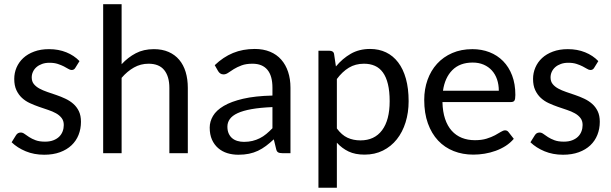

<svg xmlns="http://www.w3.org/2000/svg" viewBox="-20 -714 2850 895"><path d="M331.5 -398.4Q325.7 -387.7 314 -387.7Q306.6 -387.7 298.1 -393.1Q289.6 -398.4 277.6 -404.5Q265.6 -410.6 249.3 -416Q232.9 -421.4 210.4 -421.4Q191.4 -421.4 176.3 -416Q161.1 -410.6 150.4 -401.4Q139.6 -392.1 133.8 -379.6Q127.9 -367.2 127.9 -353Q127.9 -334.5 137.7 -322.3Q147.5 -310.1 163.6 -301.3Q179.7 -292.5 200.4 -285.4Q221.2 -278.3 242.7 -271Q264.2 -263.7 284.9 -253.9Q305.7 -244.1 321.8 -230Q337.9 -215.8 347.7 -195.6Q357.4 -175.3 357.4 -146.5Q357.4 -113.3 346.2 -85.2Q335 -57.1 313.2 -36.6Q291.5 -16.1 259.5 -4.4Q227.5 7.3 186 7.3Q138.7 7.3 99.9 -8.8Q61 -24.9 34.2 -50.8L54.2 -83Q58.1 -89.4 63.5 -92.8Q68.8 -96.2 77.1 -96.2Q85.9 -96.2 94.7 -89.6Q103.5 -83 116 -75Q128.4 -66.9 146 -60.3Q163.6 -53.7 189.9 -53.7Q212.4 -53.7 228.8 -60.1Q245.1 -66.4 255.9 -76.9Q266.6 -87.4 272 -101.6Q277.3 -115.7 277.3 -131.3Q277.3 -150.9 267.3 -163.8Q257.3 -176.8 241.2 -185.8Q225.1 -194.8 204.3 -201.7Q183.6 -208.5 161.9 -216.1Q140.1 -223.6 119.4 -233.2Q98.6 -242.7 82.5 -257.6Q66.4 -272.5 56.4 -293.9Q46.4 -315.4 46.4 -346.2Q46.4 -374 57.1 -399.2Q67.9 -424.3 88.4 -443.4Q108.9 -462.4 139.2 -473.6Q169.4 -484.9 208.5 -484.9Q252.9 -484.9 289.1 -470.2Q325.2 -455.6 350.6 -429.2Z M460.9 0V-694.3H546.9V-414.6Q576.7 -446.8 613 -465.8Q649.4 -484.9 697.3 -484.9Q736.3 -484.9 765.9 -471.9Q795.4 -459 815.4 -435.3Q835.4 -411.6 845.5 -378.2Q855.5 -344.7 855.5 -304.2V0H769.5V-304.2Q769.5 -357.4 745.6 -387.2Q721.7 -417 672.4 -417Q635.7 -417 604.5 -399.4Q573.2 -381.8 546.9 -351.1V0Z M1295.9 0Q1283.2 0 1276.4 -3.9Q1269.5 -7.8 1267.1 -20L1256.3 -64.5Q1237.8 -47.4 1220 -33.9Q1202.1 -20.5 1182.6 -11.2Q1163.1 -2 1140.6 2.7Q1118.2 7.3 1091.3 7.3Q1063.5 7.3 1039.3 -0.2Q1015.1 -7.8 996.8 -23.7Q978.5 -39.6 968 -63.2Q957.5 -86.9 957.5 -119.1Q957.5 -147.5 972.9 -173.6Q988.3 -199.7 1022.9 -220.2Q1057.6 -240.7 1113.3 -253.7Q1168.9 -266.6 1250 -268.6V-305.2Q1250 -360.8 1226.3 -388.9Q1202.6 -417 1157.2 -417Q1127 -417 1106.2 -409.2Q1085.4 -401.4 1070.3 -392.1Q1055.2 -382.8 1044.2 -375Q1033.2 -367.2 1022 -367.2Q1013.2 -367.2 1006.8 -371.6Q1000.5 -376 996.6 -382.8L981 -410.2Q1020.5 -448.2 1066.2 -467Q1111.8 -485.8 1167.5 -485.8Q1207.5 -485.8 1238.8 -472.9Q1270 -460 1291 -436Q1312 -412.1 1323 -378.9Q1334 -345.7 1334 -305.2V0ZM1117.2 -52.7Q1138.7 -52.7 1156.7 -57.1Q1174.8 -61.5 1190.9 -69.6Q1207 -77.6 1221.4 -89.6Q1235.8 -101.6 1250 -116.2V-214.8Q1192.9 -212.4 1152.8 -205.3Q1112.8 -198.2 1087.6 -186.5Q1062.5 -174.8 1051.3 -158.9Q1040 -143.1 1040 -123.5Q1040 -105 1046.1 -91.6Q1052.2 -78.1 1062.5 -69.6Q1072.8 -61 1086.9 -56.9Q1101.1 -52.7 1117.2 -52.7Z M1464.4 161.1V-477.5H1515.6Q1524.9 -477.5 1530.8 -473.4Q1536.6 -469.2 1537.6 -460L1545.9 -404.3Q1576.2 -440.9 1615.2 -463.4Q1654.3 -485.8 1705.1 -485.8Q1746.1 -485.8 1779.3 -470Q1812.5 -454.1 1835.9 -423.3Q1859.4 -392.6 1872.1 -347.2Q1884.8 -301.8 1884.8 -242.2Q1884.8 -189.5 1870.6 -143.8Q1856.4 -98.1 1829.8 -64.7Q1803.2 -31.2 1765.1 -12.2Q1727.1 6.8 1679.2 6.8Q1635.7 6.8 1605 -7.8Q1574.2 -22.5 1550.3 -48.8V161.1ZM1676.8 -417Q1636.7 -417 1606.2 -398.4Q1575.7 -379.9 1550.3 -345.7V-115.2Q1572.8 -84.5 1599.9 -72Q1627 -59.6 1660.2 -59.6Q1725.6 -59.6 1761 -106.9Q1796.4 -154.3 1796.4 -242.2Q1796.4 -288.6 1788.3 -321.8Q1780.3 -355 1764.9 -376.2Q1749.5 -397.5 1727.3 -407.2Q1705.1 -417 1676.8 -417Z M2182.1 -484.9Q2225.1 -484.9 2261.7 -470.7Q2298.3 -456.5 2325.2 -429.2Q2352.1 -401.9 2367.2 -362.3Q2382.3 -322.8 2382.3 -271.5Q2382.3 -251.5 2377.9 -244.9Q2373.5 -238.3 2361.8 -238.3H2042.5Q2043.5 -193.4 2054.7 -159.9Q2065.9 -126.5 2085.7 -104.5Q2105.5 -82.5 2132.8 -71.5Q2160.2 -60.5 2193.8 -60.5Q2225.1 -60.5 2248 -67.6Q2271 -74.7 2287.4 -83.5Q2303.7 -92.3 2314.9 -99.4Q2326.2 -106.4 2334.5 -106.4Q2339.8 -106.4 2343.8 -104.2Q2347.7 -102.1 2350.6 -98.1L2375 -66.9Q2358.9 -47.9 2337.2 -33.9Q2315.4 -20 2290.5 -11Q2265.6 -2 2239 2.4Q2212.4 6.8 2186.5 6.8Q2136.7 6.8 2094.7 -9.8Q2052.7 -26.4 2022.2 -58.8Q1991.7 -91.3 1974.6 -138.9Q1957.5 -186.5 1957.5 -248.5Q1957.5 -298.3 1972.9 -341.6Q1988.3 -384.8 2017.3 -416.7Q2046.4 -448.7 2088.1 -466.8Q2129.9 -484.9 2182.1 -484.9ZM2183.6 -422.4Q2123.5 -422.4 2088.6 -387.2Q2053.7 -352.1 2044.9 -291H2305.2Q2305.2 -319.8 2296.9 -344Q2288.6 -368.2 2272.9 -385.5Q2257.3 -402.8 2234.6 -412.6Q2211.9 -422.4 2183.6 -422.4Z M2750 -398.4Q2744.1 -387.7 2732.4 -387.7Q2725.1 -387.7 2716.6 -393.1Q2708 -398.4 2696 -404.5Q2684.1 -410.6 2667.7 -416Q2651.4 -421.4 2628.9 -421.4Q2609.9 -421.4 2594.7 -416Q2579.6 -410.6 2568.8 -401.4Q2558.1 -392.1 2552.2 -379.6Q2546.4 -367.2 2546.4 -353Q2546.4 -334.5 2556.2 -322.3Q2565.9 -310.1 2582 -301.3Q2598.1 -292.5 2618.9 -285.4Q2639.6 -278.3 2661.1 -271Q2682.6 -263.7 2703.4 -253.9Q2724.1 -244.1 2740.2 -230Q2756.3 -215.8 2766.1 -195.6Q2775.9 -175.3 2775.9 -146.5Q2775.9 -113.3 2764.6 -85.2Q2753.4 -57.1 2731.7 -36.6Q2710 -16.1 2678 -4.4Q2646 7.3 2604.5 7.3Q2557.1 7.3 2518.3 -8.8Q2479.5 -24.9 2452.6 -50.8L2472.7 -83Q2476.6 -89.4 2481.9 -92.8Q2487.3 -96.2 2495.6 -96.2Q2504.4 -96.2 2513.2 -89.6Q2522 -83 2534.4 -75Q2546.9 -66.9 2564.5 -60.3Q2582 -53.7 2608.4 -53.7Q2630.9 -53.7 2647.2 -60.1Q2663.6 -66.4 2674.3 -76.9Q2685.1 -87.4 2690.4 -101.6Q2695.8 -115.7 2695.8 -131.3Q2695.8 -150.9 2685.8 -163.8Q2675.8 -176.8 2659.7 -185.8Q2643.6 -194.8 2622.8 -201.7Q2602.1 -208.5 2580.3 -216.1Q2558.6 -223.6 2537.8 -233.2Q2517.1 -242.7 2501 -257.6Q2484.9 -272.5 2474.9 -293.9Q2464.8 -315.4 2464.8 -346.2Q2464.8 -374 2475.6 -399.2Q2486.3 -424.3 2506.8 -443.4Q2527.3 -462.4 2557.6 -473.6Q2587.9 -484.9 2627 -484.9Q2671.4 -484.9 2707.5 -470.2Q2743.7 -455.6 2769 -429.2Z"/></svg>

Font: Carlito
Style: Regular
Weight: 400
Designer: Lukasz Dziedzic
Foundry: tyPoland Lukasz Dziedzic
Version: Version 1.104